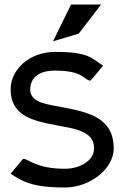

<svg xmlns="http://www.w3.org/2000/svg" viewBox="-20 -820 551 851"><path d="M329 -671 428 -800H295L215 -637ZM379 -463H382L437 -529L432 -532C386 -563 370 -590 225 -590C107 -590 27 -509 27 -424C27 -305 129 -284 229 -265C306 -250 397 -241 397 -163C397 -105 330 -72 268 -72C142 -72 108 -114 85 -116H82L27 -50L32 -47C79 -16 124 11 268 11C380 11 484 -73 484 -162C484 -299 371 -323 255 -345C194 -357 114 -363 114 -423C114 -479 157 -508 225 -507C352 -507 353 -464 379 -463Z"/></svg>

Font: Charger
Style: Bd
Weight: 400
Designer: Jasper
Foundry: Cannot Into Space Fonts
Version: Version 0.98